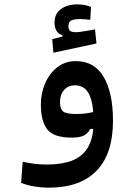

<svg xmlns="http://www.w3.org/2000/svg" viewBox="-20 -636 626 892"><path d="M208 235.8Q173.3 235.8 138.4 230Q103.5 224.1 78.1 213.4L85.4 115.7Q114.3 121.6 140.4 125Q166.5 128.4 199.2 128.4Q265.6 128.4 314 110.4Q362.3 92.3 388.4 48.8Q414.6 5.4 414.6 -70.3Q414.6 -133.3 404.3 -170.4Q394 -207.5 375 -223.6Q356 -239.7 328.6 -239.7Q296.4 -239.7 277.6 -218Q258.8 -196.3 258.8 -161.1Q258.8 -129.4 273.7 -117.9Q288.6 -106.4 335.4 -106.4Q367.2 -106.4 394.3 -111.6Q421.4 -116.7 460 -126.5L454.6 -37.1H399.4Q389.2 -17.6 370.6 -7.1Q352.1 3.4 314 3.4Q229.5 3.4 199.7 -34.9Q169.9 -73.2 169.9 -149.9Q169.9 -204.1 190.2 -250Q210.4 -295.9 246.8 -324Q283.2 -352.1 332 -352.1Q418.5 -352.1 461.7 -278.6Q504.9 -205.1 504.9 -75.2Q504.9 78.6 428.7 157.2Q352.5 235.8 208 235.8ZM228 -391.1 222.7 -454.1 304.2 -474.6 299.3 -439.9 270 -460.4V-472.2Q233.4 -484.4 233.4 -530.8Q233.4 -572.3 263.2 -594Q293 -615.7 339.4 -615.7Q358.9 -615.7 374.8 -612.3Q390.6 -608.9 402.8 -604L399.4 -543.9Q388.2 -545.4 375 -546.4Q361.8 -547.4 353.5 -547.4Q322.8 -547.4 310.3 -540.5Q297.9 -533.7 297.9 -515.6Q297.9 -498.5 306.2 -492.4Q314.5 -486.3 332 -486.3Q346.2 -486.3 372.8 -491Q399.4 -495.6 421.4 -499.5L428.2 -434.1Z"/></svg>

Font: Cascadia Code Medium
Style: Regular
Weight: 500
Monospace: yes
Designer: Aaron Bell
Foundry: Saja Typeworks
Version: Version 2407.024